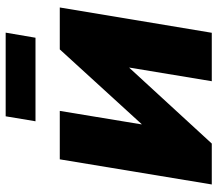

<svg xmlns="http://www.w3.org/2000/svg" viewBox="-64 -684 748 660"><g transform="rotate(-90 310.0 -354.0)"><path d="M527.3 0H360.8L407.7 -283.2H406.7L146.5 0H5.9L92.3 -522.5H258.8L212.4 -241.2H213.4L470.2 -522.5H614.3ZM527.8 -708.5 510.3 -606H223.1L240.2 -708.5Z"/></g></svg>

Font: Inter 28pt ExtraBold
Style: Italic
Weight: 800
Italic angle: -9.3988°
Designer: Rasmus Andersson
Foundry: rsms
Version: Version 4.001;git-66647c0bb